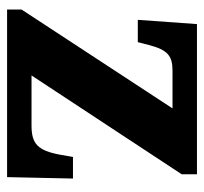

<svg xmlns="http://www.w3.org/2000/svg" viewBox="-37 -539 576 542"><g transform="rotate(90 251.0 -268.0)"><path d="M7 0H480L484 -186H423L417 -151C405 -86 386 -69 334 -69H193L472 -493V-536H48L36 -369H99L107 -400C121 -454 138 -467 180 -467H286L7 -41Z"/></g></svg>

Font: Noto Serif Lao SemiCondensed ExtraBold
Style: Regular
Weight: 800
Width: 4
Designer: Monotype Design Team
Foundry: Monotype Imaging Inc.
Version: Version 2.003